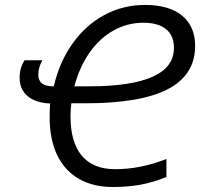

<svg xmlns="http://www.w3.org/2000/svg" viewBox="-20 -744 817 774"><path d="M180.2 -270.5Q180.2 -303.7 182.1 -326.7Q123 -329.6 91.1 -356.7Q59.1 -383.8 59.1 -431.2Q59.1 -470.2 79.1 -501H150.9Q143.1 -487.8 138.7 -472.7Q134.3 -457.5 134.3 -442.9Q134.3 -396 194.3 -396H196.8Q219.7 -494.6 272.7 -568.8Q325.7 -643.1 400.9 -683.6Q476.1 -724.1 564.5 -724.1Q661.6 -724.1 714.1 -680.9Q766.6 -637.7 766.6 -558.6Q766.6 -441.4 655.3 -383.8Q545.9 -327.6 323.7 -327.6H267.6Q264.2 -301.3 264.2 -275.9Q264.2 -170.4 309.8 -116.2Q355.5 -62 443.8 -62Q495.1 -62 544.9 -71.8Q594.7 -81.5 650.9 -103V-30.3Q595.7 -8.3 545.7 0.7Q495.6 9.8 434.6 9.8Q354.5 9.8 297.4 -23.4Q240.2 -56.6 210.2 -119.4Q180.2 -182.1 180.2 -270.5ZM598.1 -436Q681.2 -474.1 681.2 -551.3Q681.2 -600.6 649.4 -626.5Q617.7 -652.3 558.1 -652.3Q494.1 -652.3 438.5 -621.6Q382.8 -590.8 341.8 -533Q300.8 -475.1 279.8 -396H339.8Q512.2 -396 598.1 -436Z"/></svg>

Font: Viking Open Sans
Style: Italic
Weight: 400
Italic angle: -12°
Foundry: Ascender Corporation
Version: Version 2.000